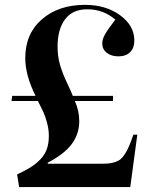

<svg xmlns="http://www.w3.org/2000/svg" viewBox="-20 -763 622 783"><path d="M58.1 0 49.8 -51.8Q83 -66.9 104.5 -80.6Q126 -94.2 144 -112.5Q162.1 -130.9 170.7 -154.5Q179.2 -178.2 179.2 -209Q179.2 -234.4 172.1 -261.2Q165 -288.1 157.2 -305.2Q149.4 -322.3 134.8 -351.1H26.9L29.8 -372.1H125Q83 -456.1 83 -525.9Q83 -625.5 150.9 -684.3Q218.8 -743.2 326.2 -743.2Q412.1 -743.2 470 -700.7Q527.8 -658.2 527.8 -598.1Q527.8 -567.4 510.7 -550.3Q493.7 -533.2 462.9 -533.2Q434.1 -533.2 415.5 -547.6Q397 -562 397 -585.9Q397 -602.1 407.7 -621.8Q418.5 -641.6 450.2 -683.1Q401.4 -725.1 335.9 -725.1Q275.9 -725.1 245.4 -684.3Q214.8 -643.6 214.8 -573.2Q214.8 -534.7 223.9 -501.7Q232.9 -468.8 252.4 -427Q272 -385.3 276.9 -372.1H440.9V-351.1H285.2Q303.2 -311 303.2 -269Q303.2 -217.3 272.9 -176Q242.7 -134.8 173.8 -99.1L175.8 -95.2H384.8Q407.7 -95.2 422.4 -96.4Q437 -97.7 450.7 -102.5Q464.4 -107.4 472.7 -114.5Q481 -121.6 490.2 -136.2Q499.5 -150.9 506.8 -168.2Q514.2 -185.5 523.9 -213.9H540L511.2 0Z"/></svg>

Font: Display Semibold
Style: Regular
Weight: 600
Designer: Latin by Veronika Burian and Jose Scaglione. Greek by Irene Vlachou. Cyrillic by Vera Evstafieva.
Foundry: TypeTogether
Version: Version 3.002